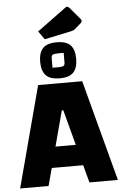

<svg xmlns="http://www.w3.org/2000/svg" viewBox="-68 -1137 755 1183"><g transform="rotate(-5 309.5 -545.0)"><path d="M7.4 0 173.4 -625H446L612 0H436L314.2 -457H305.2L183.4 0ZM118.4 -108.8V-238H501.5V-108.8ZM310.2 -654.9Q249.6 -654.9 223.9 -683.1Q198.3 -711.3 198.3 -766.6Q198.3 -821.9 223.9 -849.8Q249.6 -877.7 309.8 -877.7Q370 -877.7 395.6 -849.9Q421.1 -822.1 421.1 -766.5Q421.1 -711 395.7 -682.9Q370.2 -654.9 310.2 -654.9ZM271 -723.6H305.4Q324.4 -723.6 335.9 -727.1Q347.4 -730.6 347.4 -749.6V-809H316Q296 -809 283.5 -805.5Q271 -802 271 -784ZM238.8 -902.7 202.4 -954.2 382.5 -1086.2Q387.5 -1090.2 392.8 -1090.2Q399.8 -1090.2 408.4 -1080.7L466.6 -1011.7Q475.1 -1002.2 475.1 -995.9Q475.1 -988.6 465.1 -979.6L429.7 -949.2Q424.2 -944.5 418.9 -942.1Q413.7 -939.7 404.7 -937.7Z"/></g></svg>

Font: Changa
Style: Regular
Weight: 400
Designer: Eduardo Rodriguez Tunni
Foundry: Eduardo Rodriguez Tunni
Version: Version 3.003